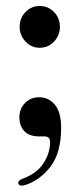

<svg xmlns="http://www.w3.org/2000/svg" viewBox="-20 -444 258 625"><path d="M109 -288.5Q82 -288.5 63 -308.8Q44 -329 44 -356.5Q44 -385 63 -404.8Q82 -424.5 109 -424.5Q137 -424.5 156 -404.8Q175 -385 175 -356.5Q175 -329 156 -308.8Q137 -288.5 109 -288.5ZM107.5 0Q75 0 59 -17.2Q43 -34.5 43 -61.5Q43 -90 61.5 -108.8Q80 -127.5 108 -127.5Q138 -127.5 158.5 -103.2Q179 -79 179 -28Q179 55 143 100.2Q107 145.5 58 159.5Q41.5 162.5 39.5 153Q38 143 55.5 137Q100.5 120 121.8 87Q143 54 143 18.5Q143 0 124.5 0Z"/></svg>

Font: Fraunces 72pt S000
Style: Regular
Weight: 400
Version: Version 1.000; ttfautohint (v1.8.3)